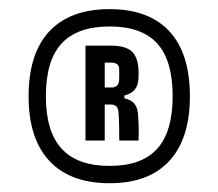

<svg xmlns="http://www.w3.org/2000/svg" viewBox="-20 -902 488 429"><path d="M224.9 -492.6Q136.8 -492.6 90.3 -542.5Q43.9 -592.4 43.9 -686.8Q43.9 -782.5 90.3 -832.1Q136.8 -881.6 224.9 -881.6Q312.5 -881.6 358.4 -832.1Q404.3 -782.5 404.3 -686.8Q404.3 -592.4 358.4 -542.5Q312.5 -492.6 224.9 -492.6ZM224.9 -531.3Q296.6 -531.3 331.2 -569.6Q365.8 -607.8 365.8 -686.8Q365.8 -766.9 331.2 -804.9Q296.6 -842.9 224.9 -842.9Q153.1 -842.9 117.8 -805Q82.5 -767.1 82.5 -686.8Q82.5 -607.8 117.9 -569.6Q153.2 -531.3 224.9 -531.3ZM171 -588V-800H228.1Q259.7 -800 273.9 -787.6Q288.1 -775.2 289.5 -745.4Q289.6 -741 289.6 -737.4Q289.6 -733.8 289.5 -728.3Q289 -711.7 281.5 -702.2Q273.9 -692.6 258 -688.6V-682.2Q273.7 -678.9 280.9 -669.5Q288.1 -660.1 288.6 -642.7Q289.1 -634.5 289.6 -626.1Q290 -617.6 290 -608.3Q290 -599.1 289.5 -588H246.5Q246.6 -602.9 246.2 -619Q245.9 -635 244.9 -648.5Q244.5 -668.5 228.1 -668.5H214V-588ZM214 -706.5H228.7Q237.2 -706.5 241.6 -710.9Q246.1 -715.3 246.2 -723.9Q246.5 -729.6 246.5 -735.5Q246.5 -741.5 246.2 -748Q246.1 -762.1 228.1 -762.1H214Z"/></svg>

Font: Big Shoulders Display SC Thin
Style: Regular
Weight: 100
Designer: Patric King
Foundry: XO Type Co
Version: Version 2.002